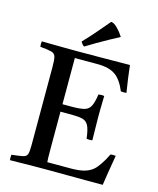

<svg xmlns="http://www.w3.org/2000/svg" viewBox="-132 -1003 903 1096"><g transform="rotate(15 320.0 -455.0)"><path d="M33 1Q31 -14 33 -31Q80 -36 100 -40.5Q120 -45 125 -60.5Q130 -76 130 -111V-576Q130 -618 125 -636Q120 -654 99.5 -659.5Q79 -665 33 -669Q31 -684 33 -701Q59 -701 78.5 -700.5Q98 -700 118 -700Q138 -700 166 -699.5Q194 -699 237 -699Q316 -699 385 -699.5Q454 -700 500 -700.5Q546 -701 554 -701Q558 -664 563.5 -625Q569 -586 576 -542Q559 -540 543 -542Q531 -572 515 -595Q499 -618 482 -630Q463 -644 436.5 -651Q410 -658 371 -658H240V-385H295Q343 -385 368 -391.5Q393 -398 405 -420.5Q417 -443 424 -492Q442 -495 458 -492Q457 -448 456.5 -424.5Q456 -401 456 -390Q456 -379 456 -372Q456 -366 456 -362L458 -230Q443 -227 424 -230Q418 -283 406 -306Q394 -329 370.5 -335Q347 -341 304 -341H240V-124Q240 -90 240.5 -69.5Q241 -49 242 -43H379Q429 -43 459.5 -51.5Q490 -60 510 -77Q524 -88 543 -115.5Q562 -143 579 -179Q595 -181 610 -179Q600 -123 593 -78Q586 -33 581 0Q536 0 483 0Q430 0 377 -0.5Q324 -1 280.5 -1Q237 -1 211 -1Q164 -1 134.5 -0.5Q105 0 82.5 0.5Q60 1 33 1ZM461 -844V-841Q439 -830 405.5 -811.5Q372 -793 336.5 -772.5Q301 -752 274 -735Q263 -741 253 -759Q287 -794 323 -836Q359 -878 387 -911Q403 -911 424.5 -889.5Q446 -868 461 -844Z"/></g></svg>

Font: Tiro Kannada
Style: Regular
Weight: 400
Designer: Kannada: John Hudson & Fiona Ross. Latin: John Hudson.
Foundry: Tiro Typeworks Ltd.
Version: Version 1.52